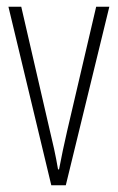

<svg xmlns="http://www.w3.org/2000/svg" viewBox="-20 -549 349 569"><path d="M132 0H175L304 -529H265L179 -161C170 -122 162 -84 155 -47H152C145 -89 136 -128 127 -165L43 -529H5Z"/></svg>

Font: Noto Sans ExtraCondensed ExtraLight
Style: Regular
Weight: 200
Width: 2
Designer: Monotype Design Team
Foundry: Monotype Imaging Inc.
Version: Version 2.013